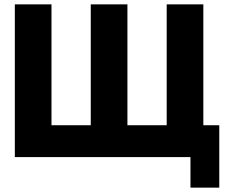

<svg xmlns="http://www.w3.org/2000/svg" viewBox="-20 -720 1035 880"><path d="M564 -700V-146H744V-700H912V-146H985V140H853V0H48V-700H216V-146H396V-700Z"/></svg>

Font: Tektur
Style: Bold
Weight: 700
Designer: Adam Jagosz
Foundry: Adam Jagosz
Version: Version 1.005;gftools[0.9.30]